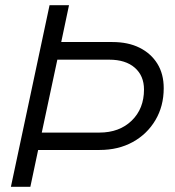

<svg xmlns="http://www.w3.org/2000/svg" viewBox="-20 -720 674 740"><path d="M22 0 171 -700H246L216 -558H413Q474 -558 518 -536Q562 -514 586.5 -474.5Q611 -435 611 -380Q611 -311 579 -257Q547 -203 491.5 -172.5Q436 -142 364 -142H127L97 0ZM141 -209H363Q440 -209 487.5 -255Q535 -301 535 -375Q535 -428 499.5 -459Q464 -490 401 -490H201Z"/></svg>

Font: Red Hat Display VF
Style: Italic
Weight: 300
Italic angle: -12°
Designer: Pentagram, MCKL
Foundry: Pentagram, MCKL
Version: Version 1.010